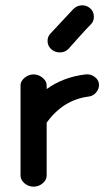

<svg xmlns="http://www.w3.org/2000/svg" viewBox="-20 -690 404 720"><path d="M57 -32V-370Q57 -386 72.5 -398.5Q88 -411 106 -411Q124 -411 139.5 -398.5Q155 -386 155 -370V-356Q217 -401 301 -411Q319 -413 334 -402.5Q349 -392 351 -376Q353 -359 341.5 -344.5Q330 -330 313 -328Q217 -316 155 -230V-32Q155 -15 140 -2.5Q125 10 106 10Q87 10 72 -2.5Q57 -15 57 -32ZM174 -504Q160 -515 158.5 -533Q157 -551 169 -564Q253 -654 255 -656Q268 -669 286 -670Q304 -671 318 -659Q331 -648 332 -629.5Q333 -611 321 -599Q304 -582 275 -549.5Q246 -517 237 -507Q225 -494 206 -493.5Q187 -493 174 -504Z"/></svg>

Font: Hoogli
Style: Bold
Weight: 700
Designer: Anand Singh Naorem
Foundry: Brand New Type
Version: Version 1.00 b007